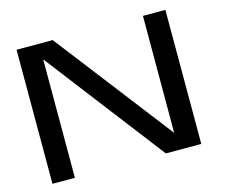

<svg xmlns="http://www.w3.org/2000/svg" viewBox="-97 -804 1093 934"><g transform="rotate(-15 450.0 -337.5)"><path d="M57.5 0H170.5V-594H172.5L628.5 0H807V-675H694L693.5 -87.5H692.5L239.5 -675H57.5Z"/></g></svg>

Font: Anybody Expanded
Style: Regular
Weight: 400
Width: 7
Version: Version 1.113;gftools[0.9.25]